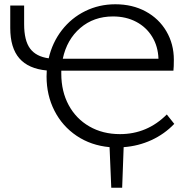

<svg xmlns="http://www.w3.org/2000/svg" viewBox="-20 -684 894 899"><path d="M559 5 552 195H501L493 5Q406 -3 339 -48Q272 -93 235 -165.5Q198 -238 198 -326Q198 -345 199 -354Q113 -362 70.5 -411Q28 -460 28 -553V-658H93V-571Q93 -494 121 -456.5Q149 -419 208 -411Q225 -485 269.5 -542.5Q314 -600 379 -632Q444 -664 520 -664Q600 -664 662 -630.5Q724 -597 759 -537.5Q794 -478 794 -404Q794 -370 792 -353H267V-339Q267 -256 301.5 -192Q336 -128 398.5 -92Q461 -56 542 -56Q669 -56 761 -148L796 -104Q750 -56 689 -28Q628 0 559 5ZM274 -409H722Q720 -467 692.5 -512Q665 -557 617.5 -582Q570 -607 509 -607Q419 -607 356 -553Q293 -499 274 -409Z"/></svg>

Font: Ysabeau SC
Style: Regular
Weight: 400
Designer: Christian Thalmann (Catharsis Fonts)
Version: Version 0.003